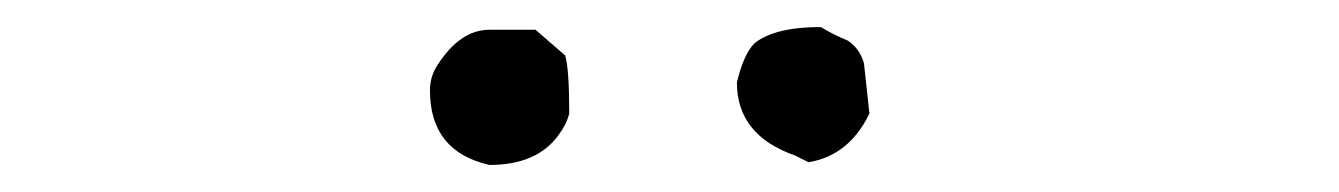

<svg xmlns="http://www.w3.org/2000/svg" viewBox="-20 -821 990 142"><path d="M578 -701 568 -706Q525 -721 525 -760Q530 -781 538 -789Q553 -801 587 -801Q597 -795 607 -791Q616 -785 619 -774L623 -737Q608 -706 578 -701ZM342 -699Q298 -709 298 -754Q298 -764 303 -772Q320 -799 342 -799H376L398 -780Q401 -770 401 -737Q399 -729 393 -721Q377 -699 342 -699Z"/></svg>

Font: Yozai
Style: Regular
Weight: 400
Designer: LXGW / Y.OzVox
Foundry: LXGW / Y.OzVox
Version: Version 0.861;October 22, 2024